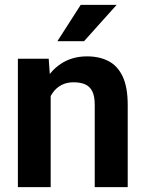

<svg xmlns="http://www.w3.org/2000/svg" viewBox="-20 -770 600 790"><path d="M188.5 -415.5V0H53.6V-528.3H180.4ZM168.2 -283H130Q130.4 -360.7 156.3 -417.9Q182.3 -475.1 229.1 -506.6Q275.9 -538.1 338.1 -538.1Q388.6 -538.1 426.1 -518.8Q463.7 -499.4 484.6 -455.6Q505.5 -411.7 505.5 -338V0H369.8V-338.7Q369.8 -374.3 359.7 -394.5Q349.5 -414.6 330.2 -423Q310.8 -431.4 282.8 -431.4Q254.1 -431.4 232.5 -419.9Q210.9 -408.4 196.7 -388Q182.5 -367.7 175.3 -340.8Q168.2 -314 168.2 -283ZM216.2 -600.6 312.1 -750H460L325.9 -600.6Z"/></svg>

Font: Vazirmatn
Style: Regular
Weight: 400
Designer: Saber Rastikerdar
Foundry: Saber Rastikerdar
Version: Version 33.003;September 2, 2022;FontCreator 14.0.0.2862 64-